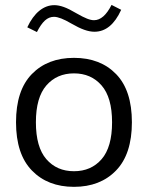

<svg xmlns="http://www.w3.org/2000/svg" viewBox="-20 -741 590 767"><path d="M89 -631.9 127.5 -613Q143.2 -644.1 159.4 -659Q175.7 -673.8 195.7 -673.8Q219.3 -673.8 264.7 -647.1Q294.3 -629.9 316.4 -622.1Q338.4 -614.2 357.3 -614.2Q424.3 -614.2 464.1 -701.8L425.6 -721.4Q394.8 -660.3 355.6 -660.3Q343.4 -660.3 327.6 -666.6Q311.7 -672.8 285.7 -687.7Q255.3 -705.8 234.7 -713.1Q214.2 -720.4 196.9 -720.4Q164.8 -720.4 137 -697.9Q109.3 -675.3 89 -631.9ZM275.5 -447.9Q343.8 -447.9 385.7 -399.8Q427.7 -351.7 427.7 -252.6Q427.7 -153.2 385.9 -105.1Q344.1 -57 275.5 -57Q206.9 -57 165.2 -105.1Q123.4 -153.2 123.4 -252.6Q123.4 -351.7 165.3 -399.8Q207.2 -447.9 275.5 -447.9ZM275.5 -509.9Q170.3 -509.9 107.1 -445Q44 -380.1 44 -252.6Q44 -125.3 107.3 -60Q170.6 5.4 275.5 5.4Q380.5 5.4 443.7 -60Q506.9 -125.3 506.9 -252.6Q506.9 -380.1 443.8 -445Q380.8 -509.9 275.5 -509.9Z"/></svg>

Font: Estedad-FD VF
Style: Regular
Weight: 100
Designer: Amin Abedi
Version: Version 7.3